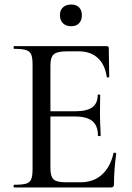

<svg xmlns="http://www.w3.org/2000/svg" viewBox="-20 -829 582 849"><path d="M486 -154Q489 -154 491.5 -152.5Q494 -151 494 -150Q484 -78 484 -15Q484 -7 481 -3.5Q478 0 469 0H43Q40 0 40 -6Q40 -12 43 -12Q79 -12 95.5 -17Q112 -22 118 -36.5Q124 -51 124 -81V-544Q124 -574 118 -588Q112 -602 95.5 -607.5Q79 -613 43 -613Q40 -613 40 -619Q40 -625 43 -625H452Q461 -625 461 -616L463 -489Q463 -487 457.5 -486.5Q452 -486 452 -489Q444 -544 412 -573Q380 -602 328 -602H276Q233 -602 218 -589Q203 -576 203 -540V-337H313Q364 -337 388 -354.5Q412 -372 412 -409Q412 -411 417.5 -411Q423 -411 423 -409L422 -325L423 -280Q425 -248 425 -230Q425 -227 419 -227Q413 -227 413 -230Q413 -273 388.5 -293.5Q364 -314 310 -314H203V-85Q203 -49 216.5 -36Q230 -23 271 -23H336Q393 -23 430.5 -56.5Q468 -90 482 -152Q482 -154 486 -154ZM245 -762Q245 -784 258.5 -796.5Q272 -809 295 -809Q317 -809 329.5 -796.5Q342 -784 342 -762Q342 -739 329.5 -726Q317 -713 295 -713Q272 -713 258.5 -726Q245 -739 245 -762Z"/></svg>

Font: Cormorant SC Medium
Style: Regular
Weight: 500
Designer: Christian Thalmann (Catharsis Fonts)
Version: Version 3.000